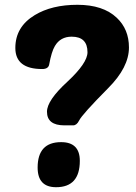

<svg xmlns="http://www.w3.org/2000/svg" viewBox="-20 -771 568 801"><path d="M313 -100Q313 10 214 10Q137 10 137 -72Q137 -178 235 -178Q313 -178 313 -100ZM285 -248H249Q176 -248 176 -305Q176 -352 261 -430Q345 -508 345 -553Q345 -618 279 -618Q232 -618 209 -579Q195 -556 185 -501Q181 -483 156 -483Q44 -483 44 -571Q44 -659 125 -708Q196 -751 303 -751Q410 -751 467 -697Q518 -649 518 -573Q518 -490 431 -403Q322 -293 310 -268Q300 -248 285 -248Z"/></svg>

Font: PoetsenOne
Style: Regular
Weight: 400
Designer: Rodrigo Fuenzalida, Pablo Impallari
Foundry: Pablo Impallari, Rodrigo Fuenzalida
Version: Version 1.000